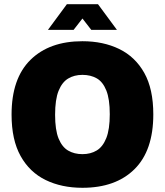

<svg xmlns="http://www.w3.org/2000/svg" viewBox="-20 -878 784 913"><path d="M372 15Q273 15 197 -22Q121 -59 78 -136Q35 -213 35 -333Q35 -505 125 -593.5Q215 -682 372 -682Q471 -682 547 -645Q623 -608 666 -531.5Q709 -455 709 -334Q709 -162 619.5 -73.5Q530 15 372 15ZM372 -145Q411 -145 440 -162.5Q469 -180 485.5 -221.5Q502 -263 502 -335Q502 -407 485.5 -448Q469 -489 440 -505.5Q411 -522 372 -522Q333 -522 304 -504.5Q275 -487 258.5 -446Q242 -405 242 -332Q242 -260 258.5 -219.5Q275 -179 304 -162Q333 -145 372 -145ZM208 -736 298 -858H446L536 -736H414L372 -790L330 -736Z"/></svg>

Font: Maven Pro Black
Style: Regular
Weight: 900
Designer: Joe Prince
Foundry: Joe Prince
Version: Version 2.103